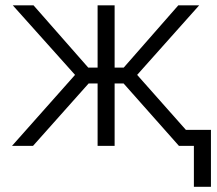

<svg xmlns="http://www.w3.org/2000/svg" viewBox="-20 -556 827 732"><path d="M25.9 0 266.1 -270.5 28.8 -535.6H107.9L316.4 -298.3H352.1V-535.6H417V-298.3H451.7L659.7 -535.6H739.3L502.9 -270.5L742.7 0H662.1L451.2 -237.8H417V0H352.1V-237.8H317.9L106 0ZM719.2 156.2V0H677.2V-61H784.2V156.2Z"/></svg>

Font: Inter 20pt Light
Style: Regular
Weight: 300
Version: Version 4.001;git-66647c0bb